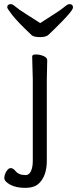

<svg xmlns="http://www.w3.org/2000/svg" viewBox="-20 -749 374 931"><path d="M168 141Q146 162 102 162Q58 162 29.5 146.5Q1 131 1 114.5Q1 98 11 82Q21 66 32 66Q43 66 54 79Q70 100 104 100Q121 100 130 81Q139 62 139 31V-364L136 -475Q136 -485 154 -485Q172 -485 190.5 -477.5Q209 -470 209 -457L207 -364V30Q207 105 168 141ZM134 -578Q64 -644 39.5 -676Q15 -708 15 -713Q15 -729 33 -729Q41 -729 56 -716Q71 -703 105.5 -681.5Q140 -660 175 -637Q210 -660 244 -681.5Q278 -703 293 -716Q308 -729 316 -729Q334 -729 334 -712.5Q334 -696 248 -612Q228 -593 216 -581Q204 -569 174.5 -569Q145 -569 134 -578Z"/></svg>

Font: LXGW Bright TC
Style: Regular
Weight: 400
Designer: Christian Thalmann (Catharsis Fonts)
Foundry: LXGW / Christian Thalmann (Catharsis Fonts) / Fontworks Inc.
Version: Version 5.501